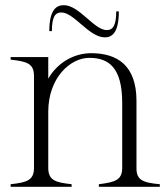

<svg xmlns="http://www.w3.org/2000/svg" viewBox="-20 -720 647 740"><path d="M506 -74V-331C506 -469 431 -515 331 -515C271 -515 205 -484 166 -417V-500H21V-490C87 -483 111 -474 111 -426V-74C111 -26 86 -17 21 -10V0H256V-10C191 -17 166 -26 166 -74V-291C167 -421 251 -497 324 -497C399 -497 451 -460 451 -323V-74C451 -27 426 -18 361 -10V0H596V-10C530 -16 505 -26 506 -74ZM216 -672C266 -672 323 -576 384 -576C410 -576 438 -591 438 -676H428C428 -622 415 -604 392 -604C342 -604 286 -700 226 -700C199 -700 170 -685 170 -600H180C180 -655 193 -672 216 -672Z"/></svg>

Font: Sprat Condensed Light
Style: Regular
Weight: 300
Width: 3
Designer: Ethan Nakache
Foundry: Collletttivo
Version: Version 2.000;Glyphs 3.2 (3217)